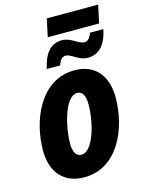

<svg xmlns="http://www.w3.org/2000/svg" viewBox="-129 -942 777 1029"><g transform="rotate(-15 259.5 -427.5)"><path d="M213 -766H498L519 -865H234ZM164 -603H239C245 -630 261 -646 279 -646C311 -646 341 -604 393 -604C448 -604 493 -638 512 -731H438C428 -703 415 -689 397 -689C364 -689 331 -731 282 -731C218 -731 181 -684 164 -603ZM209 10C396 10 481 -189 481 -361C481 -484 416 -558 305 -558C114 -558 31 -351 31 -185C31 -63 98 10 209 10ZM226 -111C196 -111 181 -137 181 -183C181 -278 220 -437 287 -437C318 -437 331 -409 331 -362C331 -258 289 -111 226 -111Z"/></g></svg>

Font: Noto Sans Display SemiCondensed Extra
Style: Italic
Weight: 800
Width: 4
Italic angle: -12°
Designer: Monotype Design Team
Foundry: Monotype Imaging Inc.
Version: Version 1.900